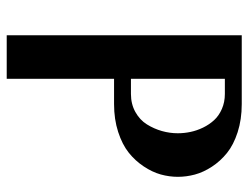

<svg xmlns="http://www.w3.org/2000/svg" viewBox="-104 -636 740 572"><g transform="rotate(90 266.0 -350.0)"><path d="M85 0ZM214.8 -319.8V0H85V-700.2H290Q335.9 -700.2 373.8 -688Q411.6 -675.8 435.8 -656.2Q460 -636.7 476.6 -611.3Q493.2 -585.9 500 -560.5Q506.8 -535.2 506.8 -509.8Q506.8 -484.4 499.8 -459Q492.7 -433.6 475.8 -408.2Q459 -382.8 434.8 -363.5Q410.6 -344.2 373 -332Q335.4 -319.8 290 -319.8ZM214.8 -649.9V-370.1H259.8Q290 -370.1 313.7 -383.3Q337.4 -396.5 350.6 -417.7Q363.8 -439 370.4 -462.4Q377 -485.8 377 -509.8Q377 -528.8 373 -547.6Q369.1 -566.4 360.1 -585Q351.1 -603.5 337.9 -617.9Q324.7 -632.3 304.4 -641.1Q284.2 -649.9 259.8 -649.9Z"/></g></svg>

Font: Pfennig
Style: Bold
Weight: 700
Version: Version 20120410 ; ttfautohint (v0.8)